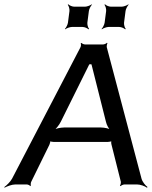

<svg xmlns="http://www.w3.org/2000/svg" viewBox="-27 -855 704 890"><path d="M629 -27 468 -636C467 -641 469 -651 471 -654L469 -657C466 -653 456 -649 451 -649H367C361 -649 353 -653 351 -656L347 -654C349 -651 349 -641 346 -636L29 -27C21 -12 3 5 -7 12L-6 15C5 9 28 0 44 0H97C102 0 112 4 113 8L116 5C115 2 115 -8 118 -13L202 -184C204 -189 208 -201 206 -205L203 -202C204 -199 217 -197 222 -197H472C477 -197 490 -199 493 -202L490 -205C488 -201 488 -189 490 -184L533 -13C534 -8 532 2 529 5L532 8C535 4 545 0 550 0H608C624 0 645 8 654 15L657 12C647 5 633 -12 629 -27ZM441 -264H270C254 -264 230 -259 219 -252L222 -249C231 -256 248 -276 255 -291L385 -553C386 -554 389 -559 388 -560L385 -558C385 -557 390 -557 392 -557C393 -557 398 -557 400 -558L397 -560C396 -559 397 -554 398 -553L464 -291C467 -276 478 -256 487 -249L490 -252C481 -259 457 -264 441 -264ZM378 -750 385 -804C386 -813 394 -828 399 -833L398 -835C392 -830 376 -824 367 -824H317C308 -824 294 -830 290 -835L287 -833C292 -828 296 -813 295 -804L288 -750C287 -741 279 -726 274 -721L275 -719C281 -724 297 -730 306 -730H356C365 -730 379 -724 383 -719L386 -721C381 -726 377 -741 378 -750ZM548 -750 555 -804C556 -813 564 -828 569 -833L568 -835C562 -830 546 -824 537 -824H487C478 -824 464 -830 460 -835L457 -833C462 -828 466 -813 465 -804L458 -750C457 -741 449 -726 444 -721L445 -719C451 -724 467 -730 476 -730H526C535 -730 549 -724 553 -719L556 -721C551 -726 547 -741 548 -750Z"/></svg>

Font: Gamestation Storm Oblique 
Style: Italic
Weight: 400
Designer: Jonas Hecksher
Foundry: Jonas Hecksher, Playtypeª, e-types AS
Version: Version 1.003